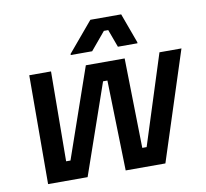

<svg xmlns="http://www.w3.org/2000/svg" viewBox="-78 -785 931 869"><g transform="rotate(-10 387.5 -350.5)"><path d="M74.2 -0.8 75.8 -500V-500.8H175.8L172.5 -88.3H192.5L335.8 -500.8H514.2L522.5 -88.3H542.5L674.2 -500.8H775V-500L613.3 -0.8H430.8L420 -415.8H400L255.8 -0.8ZM276.7 -558.3V-563.3L391.7 -700H533.3L583.3 -563.3V-558.3H493.3L463.3 -640H443.3L375 -558.3Z"/></g></svg>

Font: Familjen Grotesk GF Medium
Style: Italic
Weight: 500
Designer: Anders Wikstroem, Jonas Baeckman, Matilda Gysing, Kristian Moeller
Foundry: Familjen STHML AB
Version: Version 2.000; Beta; Release 4; Build 6